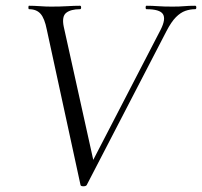

<svg xmlns="http://www.w3.org/2000/svg" viewBox="-20 -645 703 668"><path d="M260.2 -1 142.8 -542Q135.2 -581 121.1 -597Q107 -613 81 -613Q78.8 -613 78.8 -619Q78.8 -625 81 -625Q99 -625 119.3 -623.5Q139.6 -622 157.6 -622Q190 -622 214.2 -623.5Q238.4 -625 258.4 -625Q262.2 -625 262.2 -619Q262.2 -613 258.4 -613Q226.6 -613 210.5 -600.5Q194.4 -588 201.8 -552L309.2 -67.4L270.4 -23L539 -541.8Q557.8 -579 546.8 -596Q535.8 -613 489.6 -613Q486.6 -613 486.6 -619Q486.6 -625 489.6 -625Q510.2 -625 529.7 -623.5Q549.2 -622 580.6 -622Q605.2 -622 620.8 -623.5Q636.4 -625 659 -625Q663 -625 663 -619Q663 -613 659 -613Q641.6 -613 624.9 -607.2Q608.2 -601.4 592.1 -585.3Q576 -569.2 559 -536.4L281.6 -1Q278.6 3.2 269.9 3.1Q261.2 3 260.2 -1Z"/></svg>

Font: Cormorant Garamond Light
Style: Italic
Weight: 300
Italic angle: -10°
Designer: Christian Thalmann (Catharsis Fonts)
Foundry: Catharsis Fonts
Version: Version 4.001